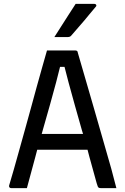

<svg xmlns="http://www.w3.org/2000/svg" viewBox="-20 -965 640 985"><path d="M118 0H37Q33 0 30.5 -2Q28 -4 27 -7Q26 -10 27 -14Q38 -50 51 -96Q64 -142 78.5 -194Q93 -246 108.5 -301.5Q124 -357 139 -412Q154 -467 168.5 -520Q183 -573 196.5 -620Q210 -667 221 -706H367Q371 -706 373.5 -704.5Q376 -703 377.5 -701Q379 -699 379 -695Q399 -626 420 -554Q441 -482 462.5 -407.5Q484 -333 506 -256Q528 -179 551 -99Q557 -74 564 -49.5Q571 -25 577 0H497Q491 0 487.5 -1.5Q484 -3 481.5 -8.5Q479 -14 476 -25Q458 -90 439 -159Q434 -178 429 -197H171Q166 -178 161 -159Q140 -83 118 0ZM406 -278Q403 -286 401 -294Q382 -360 364.5 -423Q347 -486 332 -541Q320 -585 311 -622H288Q279 -585 268 -543Q254 -492 237.5 -431.5Q221 -371 201 -303Q198 -291 194 -278ZM368 -945H465Q471 -945 473.5 -940Q476 -935 471 -930Q453 -909 439.5 -892.5Q426 -876 413.5 -861Q401 -846 385 -828Q369 -810 346 -783Q344 -780 339.5 -777.5Q335 -775 329 -775H259Q279 -806 296 -833Q313 -860 330.5 -887Q348 -914 368 -945Z"/></svg>

Font: Code D OnePiece
Style: Regular
Weight: 400
Version: Version 1.085; ttfautohint (v1.8.4.7-5d5b);Nerd Fonts 3.0.2